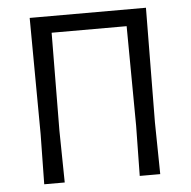

<svg xmlns="http://www.w3.org/2000/svg" viewBox="-48 -689 732 737"><g transform="rotate(-5 317.5 -320.5)"><path d="M537 -200 540 0H461L464 -193L461 -577H172L169 -200L172 0H93L96 -193L93 -641H541Z"/></g></svg>

Font: Alegreya Sans
Style: Regular
Weight: 400
Designer: Juan Pablo del Peral
Foundry: Huerta Tipografica
Version: Version 2.008; ttfautohint (v1.6)